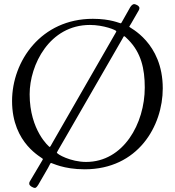

<svg xmlns="http://www.w3.org/2000/svg" viewBox="-20 -808 855 939"><path d="M39 -314C39 -102 190 -37 190 -30C190 -28 185 -21 177 -7L126 79C123 84 123 88 123 91C123 100 141 111 151 111C158 111 165 99 167 96L215 13C225 -5 226 -11 230 -11C235 -11 290 20 394 20C655 20 776 -192 776 -376C776 -601 612 -673 612 -677C612 -679 616 -683 622 -694L660 -760C661 -763 662 -766 662 -768C662 -781 641 -788 636 -788C631 -788 623 -783 617 -773L582 -711C575 -698 573 -694 570 -694C565 -694 522 -716 434 -716C181 -716 39 -509 39 -314ZM125 -347C125 -491 222 -686 420 -686C486 -686 549 -661 549 -655C549 -653 546 -648 539 -636L239 -114C230 -97 225 -89 223 -89C221 -89 125 -170 125 -347ZM258 -62C258 -64 264 -71 579 -619C583 -626 585 -631 587 -631C590 -631 595 -626 608 -613C670 -550 688 -472 688 -380C688 -204 584 -16 401 -16C326 -16 258 -54 258 -62Z"/></svg>

Font: OFL Sorts Mill Goudy
Style: Italic
Weight: 500
Italic angle: -6°
Version: Version 003.000